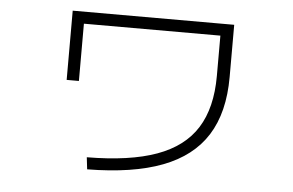

<svg xmlns="http://www.w3.org/2000/svg" viewBox="-44 -603 1026 672"><g transform="rotate(5 469.0 -267.5)"><path d="M708 -358.4V-500H228.5V-298.8H185.5V-542H752.9V-358.4Q752.9 -233.9 702.4 -153.8Q651.9 -73.7 548.3 -34.2Q444.8 5.4 284.2 6.8L279.3 -35.2Q430.2 -36.1 524.4 -70.3Q618.7 -104.5 663.3 -175.3Q708 -246.1 708 -358.4Z"/></g></svg>

Font: Pretendard ExtraLight
Style: Regular
Weight: 200
Designer: Base glyphs from Inter by Rasmus Andersson; Hangeul glyphs from Noto Sans CJK(Source Han Sans) by Jang Soo-young and Kan
Foundry: Kil Hyung-jin
Version: Version 1.309